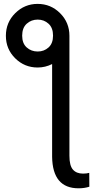

<svg xmlns="http://www.w3.org/2000/svg" viewBox="-20 -783 506 1002"><path d="M446.3 191.4Q420.4 199.7 390.1 199.7Q254.4 199.7 252 35.6V-448.7Q216.3 -430.7 176.3 -430.7Q107.9 -430.7 59.3 -478.8Q10.7 -526.9 10.7 -596.2Q10.7 -666 59.6 -714.4Q108.4 -762.7 176.3 -762.7Q245.1 -762.7 293.7 -714.1Q342.3 -665.5 342.3 -596.2V29.8Q342.3 81.1 360.6 102.1Q378.9 123 413.1 123Q432.6 123 445.8 119.1ZM176.8 -514.2Q210 -514.2 233.4 -535.4Q256.8 -556.6 256.8 -597.2Q256.8 -637.7 233.4 -659.2Q210 -680.7 176.8 -680.7Q143.1 -680.7 119.4 -659.2Q95.7 -637.7 95.7 -596.7Q95.7 -556.6 119.4 -535.4Q143.1 -514.2 176.8 -514.2Z"/></svg>

Font: Roboto21382017
Style: Regular
Weight: 400
Designer: Christian Robertson
Foundry: Google
Version: Version 2.138; 2017